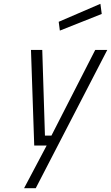

<svg xmlns="http://www.w3.org/2000/svg" viewBox="-20 -761 581 1004"><path d="M512 -688 505 -741 287 -647 293 -601ZM159 0H224L106 223H167L541 -500H478L249 -52H215L201 -500H142Z"/></svg>

Font: RazerF5 Light
Style: Italic
Weight: 300
Foundry: Razer Inc.
Version: Version 2